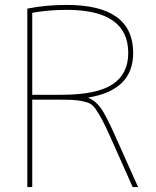

<svg xmlns="http://www.w3.org/2000/svg" viewBox="-20 -760 632 780"><path d="M340 -364V-362Q368 -351 389.5 -321Q411 -291 447 -210L541 0H519L429 -202Q407 -251 394 -275Q381 -299 367.5 -318.5Q354 -338 334 -344Q314 -350 293.5 -352.5Q273 -355 231 -355H111V0H91V-725Q166 -740 251 -740Q521 -740 521 -545Q521 -394 340 -364ZM111 -375H231Q372 -375 436.5 -417Q501 -459 501 -545Q501 -720 251 -720Q178 -720 111 -708Z"/></svg>

Font: M PLUS 1p Thin
Style: Regular
Weight: 250
Version: Version 1.062